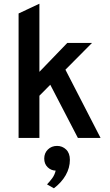

<svg xmlns="http://www.w3.org/2000/svg" viewBox="-20 -742 590 1033"><path d="M80 0V-669.5L192 -722V-355.5L342 -511H475L332 -367L521 0H399L250.5 -286L192 -227V0ZM270 271 233 250Q247 235.5 260.5 217.5Q274 199.5 279.5 176Q253.5 175 235.8 157.2Q218 139.5 218 111Q218 81.5 237.8 62.2Q257.5 43 287 43Q315.5 43 335.8 62.5Q356 82 356 118Q356 161 333.5 200.5Q311 240 270 271Z"/></svg>

Font: Overpass SemiBold
Style: Regular
Weight: 600
Designer: Delve Withrington, Dave Bailey, Thomas Jockin
Foundry: Delve Fonts LLC
Version: Version 4.000